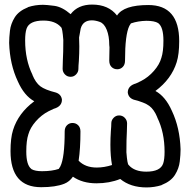

<svg xmlns="http://www.w3.org/2000/svg" viewBox="-20 -820 830 840"><path d="M621 0Q551 0 506 -37Q459 -18 402 -18Q341 -18 299 -47Q284 -25 261 -16Q223 -1 160 -1Q26 -1 26 -159Q26 -216 37 -251Q60 -325 130 -377Q86 -401 58 -464Q23 -538 20 -632V-633Q20 -655 23.5 -685.5Q27 -716 44.5 -744Q62 -772 102 -788Q103 -788 103 -789Q134 -799 168 -799Q183 -799 217.5 -794.5Q252 -790 289 -758Q321 -800 383 -800Q455 -800 492 -752Q521 -798 629 -798Q764 -798 764 -640Q764 -583 753 -548Q730 -474 660 -422Q704 -398 732 -335Q767 -261 770 -167V-166Q770 -144 766.5 -113.5Q763 -83 745.5 -55Q728 -27 688 -11Q687 -11 687 -10Q655 0 621 0ZM620 -69Q682 -69 694 -105Q700 -123 700 -156Q700 -241 668 -306V-307Q654 -341 633.5 -356.5Q613 -372 565 -384Q542 -392 539 -415Q539 -445 575 -455Q587 -460 596 -465L598 -466Q629 -482 653.5 -510Q678 -538 686 -567Q695 -594 695 -642Q695 -701 673 -718Q673 -719 672 -719Q656 -729 620 -729Q583 -728 554 -718H553L546 -707Q527 -669 527 -555Q527 -537 517 -527Q507 -517 493 -517Q478 -517 468 -527Q458 -537 458 -555Q458 -585 459 -613L458 -623Q458 -662 447 -689.5Q436 -717 417 -724Q398 -731 382 -731Q343 -731 333 -695L326 -656Q327 -638 327 -617Q327 -587 325 -553Q323 -531 323 -518Q323 -505 313 -494.5Q303 -484 289 -484Q274 -484 264 -494.5Q254 -505 254 -519L255 -556Q257 -588 257 -645Q253 -698 247 -701Q222 -730 170 -730Q108 -730 96 -694Q90 -676 90 -643Q90 -558 122 -493V-492Q136 -458 156.5 -442.5Q177 -427 225 -415Q248 -407 251 -384Q251 -354 215 -344Q203 -339 194 -334L192 -333Q161 -317 136.5 -289Q112 -261 104 -232Q95 -205 95 -157Q95 -98 117 -81Q117 -80 118 -80Q133 -71 164 -71Q207 -71 237 -81L244 -92Q263 -130 263 -245Q263 -262 273 -272Q283 -282 297 -282Q312 -282 322 -272Q332 -262 332 -245Q332 -170 324 -117Q353 -87 403 -87Q436 -87 470 -98Q463 -137 463 -187Q463 -215 465 -246Q467 -268 467 -281Q467 -294 477 -304.5Q487 -315 501 -315Q516 -315 526 -304.5Q536 -294 536 -280L535 -243Q533 -212 533 -154Q537 -101 543 -98Q568 -69 620 -69Z"/></svg>

Font: Bubblez Graffiti
Style: Regular
Weight: 400
Designer: GGBotNet
Foundry: GGBotNet
Version: 1.00